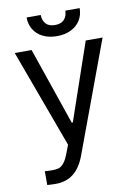

<svg xmlns="http://www.w3.org/2000/svg" viewBox="-98 -769 725 1030"><g transform="rotate(-10 264.5 -254.0)"><path d="M74.2 197.3V122.1Q91.8 124 115.2 124Q136.2 124 150.4 119.6Q164.6 115.2 178.7 97.9Q192.9 80.6 206.1 43.9L221.7 3.9L25.4 -530.3H117.2L261.7 -109.4H267.6L412.1 -530.3H503.9L279.3 76.2Q255.9 138.2 216.8 168.7Q177.7 199.2 121.1 199.2Q95.7 199.2 74.2 197.3ZM264.6 -580.1Q221.2 -580.1 188.7 -596.2Q156.2 -612.3 138.7 -641.1Q121.1 -669.9 121.1 -707H198.2Q198.2 -678.2 214.6 -659.4Q231 -640.6 264.6 -640.6Q298.8 -640.6 315.4 -659.4Q332 -678.2 332 -707H410.2Q410.2 -669.9 392.3 -641.1Q374.5 -612.3 341.6 -596.2Q308.6 -580.1 264.6 -580.1Z"/></g></svg>

Font: Pretendard
Style: Regular
Weight: 400
Designer: Base glyphs from Inter by Rasmus Andersson; Hangeul glyphs from Noto Sans CJK(Source Han Sans) by Jang Soo-young and Kan
Foundry: Kil Hyung-jin
Version: Version 1.309